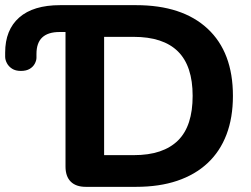

<svg xmlns="http://www.w3.org/2000/svg" viewBox="-20 -725 974 745"><path d="M313 0Q274.8 0 254.5 -20.2Q234.2 -40.5 234.2 -78.8V-600.8H211.2Q166.5 -600.8 144 -579.8Q121.5 -558.8 121.5 -515.5V-501Q121.5 -490.5 115.1 -478.2Q108.8 -466 95.5 -457.9Q82.2 -449.8 61.2 -449.8Q40.2 -449.8 26.9 -458.4Q13.5 -467 6.8 -479.9Q0 -492.8 0 -504.8V-520.8Q0 -609 54.5 -657Q109 -705 213.5 -705H507.8Q687.5 -705 785.6 -613.6Q883.8 -522.2 883.8 -353Q883.8 -268.2 858.8 -202.8Q833.8 -137.2 785.5 -92.1Q737.2 -47 667.6 -23.5Q598 0 507.8 0ZM384 -123H498.5Q556.8 -123 599.5 -137.4Q642.2 -151.8 670.9 -180.1Q699.5 -208.5 713.5 -251.8Q727.5 -295 727.5 -353Q727.5 -469 670.4 -525.5Q613.2 -582 498.5 -582H384Z"/></svg>

Font: Nunito ExtraLight
Style: Regular
Weight: 200
Designer: Vernon Adams
Foundry: Vernon Adams
Version: Version 3.602;April 4, 2023;FontCreator 14.0.0.2856 64-bit